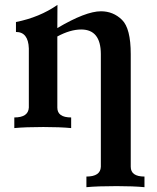

<svg xmlns="http://www.w3.org/2000/svg" viewBox="-20 -529 649 793"><path d="M576.7 244.1Q530.3 239.7 461.9 239.7Q382.8 239.7 336.9 244.1V200.2Q395 200.2 396.5 159.7V-306.2Q396 -407.2 315.4 -407.2Q270.5 -407.2 216.8 -378.4V-84.5Q216.8 -43.9 273.9 -43.9V0Q227.5 -4.4 159.2 -4.4Q85 -4.4 39.1 0V-43.9Q96.7 -43.9 99.1 -84.5V-329.1Q96.7 -397 45.9 -397V-438Q143.6 -457.5 217.3 -508.8L216.8 -413.1Q334 -482.4 397 -482.4Q447.8 -482.4 483.9 -447Q520 -411.6 520 -305.7V159.7Q520 200.2 576.7 200.2Z"/></svg>

Font: Kelvinch
Style: Bold
Weight: 700
Designer: Paul James Miller
Foundry: High-Logic / Made with FontCreator
Version: Version 3.501;March 28, 2021;FontCreator 13.0.0.2683 64-bit